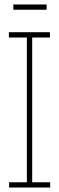

<svg xmlns="http://www.w3.org/2000/svg" viewBox="-20 -845 266 865"><path d="M101 0V-676L124 -700H125V-24L102 0ZM21 0V-24H101V0ZM102 0 125 -24H206V0ZM20 -676V-700H124L101 -676ZM125 -676V-700H205V-676ZM40 -801V-825H190V-801Z"/></svg>

Font: Foldit Thin
Style: Regular
Weight: 100
Designer: Sophia Tai
Foundry: Sophia Tai
Version: Version 1.003